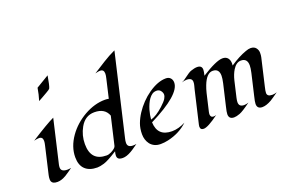

<svg xmlns="http://www.w3.org/2000/svg" viewBox="-107 -1188 2290 1553"><g transform="rotate(-20 1038.0 -411.5)"><path d="M380.9 -828.6Q366.7 -742.2 356 -722.7Q353 -716.8 322.5 -699.5Q292 -682.1 280.3 -675.3Q254.4 -660.6 245.6 -656.2Q261.7 -707.5 270.5 -762.2ZM173.3 -339.8Q173.3 -375.5 141.6 -375.5Q127 -375.5 98.1 -368.7Q245.1 -462.9 306.6 -491.2L226.6 -146.5Q223.6 -133.8 220.5 -120.6Q217.3 -107.4 217.3 -94.2Q217.3 -56.6 272 -56.6Q285.6 -56.6 303.7 -60.1Q288.1 -49.3 271.5 -37.1Q254.9 -24.9 237.3 -14.6Q196.3 9.3 162.6 9.3Q122.6 9.3 112.8 -12.2Q108.9 -21 108.9 -32.2Q108.9 -49.8 113.3 -68.4L167 -299.8Q173.3 -325.2 173.3 -339.8Z M824.7 -682.1Q824.7 -718.3 793 -718.3Q781.7 -718.3 771 -715.8Q760.3 -713.4 749.5 -710.9Q800.8 -743.7 851.8 -775.9Q902.8 -808.1 958 -833.5L795.4 -135.3Q790 -114.7 790 -97.2Q790 -58.6 836.9 -58.6Q851.6 -58.6 866.2 -61.5Q851.1 -51.3 834.5 -39.1Q817.9 -26.9 799.8 -16.6Q757.8 7.8 725.1 7.8Q690.4 7.8 681.6 -9.8Q677.7 -17.1 677.7 -27.3Q677.7 -43.5 683.6 -64.5Q600.6 -11.7 564.2 -1Q527.8 9.8 505.4 9.8Q437.5 9.8 400.9 -25.4Q364.3 -60.5 364.3 -128.9Q364.3 -218.3 424.3 -303.7Q480 -382.3 569.3 -433.6Q659.7 -484.4 748.5 -484.4Q766.6 -484.4 781.2 -481L818.4 -641.1Q824.7 -666.5 824.7 -682.1ZM750 -347.7Q723.6 -418.9 633.3 -418.9Q553.2 -418.9 510.3 -341.8Q474.1 -277.3 474.1 -202.1Q474.1 -56.2 608.9 -56.2Q627.9 -56.2 649.9 -67.4Q689 -87.9 693.8 -106Z M1323.7 -423.8Q1323.7 -321.3 1044.9 -182.1Q1049.8 -59.1 1173.3 -59.1Q1229.5 -59.1 1289.6 -90.3Q1220.2 -23.9 1115.7 -0.5Q1083 6.8 1052 6.8Q1021 6.8 998.8 -4.2Q976.6 -15.1 962.4 -33.7Q935.5 -69.8 935.5 -119.4Q935.5 -168.9 950.4 -209.2Q965.3 -249.5 990.5 -288.1Q1015.6 -326.7 1048.8 -361.3Q1082 -396 1119.6 -421.9Q1201.2 -478.5 1270.5 -478.5Q1295.4 -478.5 1309.6 -463.1Q1323.7 -447.8 1323.7 -423.8ZM1060.1 -286.1Q1047.9 -242.7 1045.4 -205.6Q1093.3 -218.3 1154.3 -273.9Q1189.9 -306.6 1201.7 -325.9Q1213.4 -345.2 1213.4 -361.1Q1213.4 -377 1200.9 -393.6Q1188.5 -410.2 1166 -410.2Q1143.6 -410.2 1127.7 -399.2Q1111.8 -388.2 1099.1 -370.6Q1086.4 -353 1076.7 -330.8Q1066.9 -308.6 1060.1 -286.1Z M1572.3 -391.6Q1702.1 -474.1 1755.9 -474.1Q1800.3 -474.1 1812.5 -433.6Q1815.9 -420.9 1815.9 -409.7Q1815.9 -398.4 1814.5 -391.1Q1891.1 -442.4 1955.1 -464.8Q1980 -474.1 1997.1 -474.1Q2014.2 -474.1 2025.4 -469Q2036.6 -463.9 2043.9 -454.6Q2058.6 -436 2058.6 -412.8Q2058.6 -389.6 2055.2 -375.5L2001 -142.1Q1992.2 -106.9 1992.2 -89.8Q1992.2 -58.6 2036.6 -58.6Q2054.7 -58.6 2075.7 -65.9Q2025.9 -30.3 2006.3 -18.6Q1960.9 7.3 1926.8 7.3Q1882.3 7.3 1882.3 -35.2Q1882.3 -53.7 1893.6 -98.6L1936.5 -282.7Q1945.3 -321.8 1945.3 -344.7Q1945.3 -406.2 1890.6 -406.2Q1850.1 -406.2 1820.3 -357.9Q1798.8 -323.2 1786.6 -272.9L1754.4 -134.3Q1749.5 -112.3 1749.5 -98.6Q1749.5 -58.6 1793.5 -58.6Q1812 -58.6 1832 -65.9Q1762.7 -14.6 1732.9 -3.7Q1703.1 7.3 1683.6 7.3Q1639.2 7.3 1639.2 -35.2Q1639.2 -53.7 1650.4 -98.6L1693.4 -282.7Q1702.1 -321.8 1702.1 -344.7Q1702.1 -406.2 1647 -406.2Q1594.7 -406.2 1559.6 -315.4Q1548.8 -288.1 1540.5 -253.9L1505.4 -103Q1502.9 -94.2 1502.9 -86.4Q1502.9 -56.2 1530.3 -56.2Q1541 -56.2 1553.2 -61Q1457.5 9.8 1420.9 9.8Q1392.1 9.8 1392.1 -18.6Q1392.1 -25.4 1394 -33.2L1459.5 -314.5Q1462.9 -329.1 1467.3 -344.2Q1471.7 -359.4 1471.7 -375Q1471.7 -410.6 1425.3 -410.6Q1404.3 -410.6 1381.8 -402.8Q1398.4 -408.2 1421.9 -426.8Q1466.3 -460.4 1483.4 -466.3Q1517.1 -478 1539.1 -478Q1580.6 -478 1580.6 -440.9Q1580.6 -426.3 1572.3 -391.6Z"/></g></svg>

Font: Fondamento
Style: Italic
Weight: 400
Italic angle: -12°
Version: Version 1.000